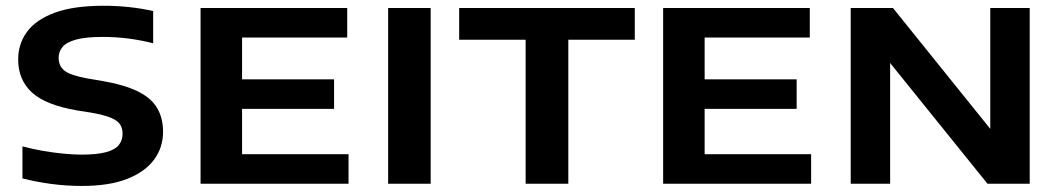

<svg xmlns="http://www.w3.org/2000/svg" viewBox="-20 -622 3592 650"><path d="M257.5 7.5Q203.5 7.5 152 0.5Q100.5 -6.5 56 -18V-126.5Q89.5 -117.5 125.5 -111.2Q161.5 -105 195.5 -101.8Q229.5 -98.5 255.5 -98.5Q308 -98.5 338.8 -106.8Q369.5 -115 382.2 -131Q395 -147 395 -169Q395 -188.5 386 -201.5Q377 -214.5 354.2 -223.8Q331.5 -233 289.5 -240.5L241.5 -248Q134 -266.5 87.8 -309.2Q41.5 -352 41.5 -421Q41.5 -473 71.2 -514Q101 -555 164.8 -578.8Q228.5 -602.5 331 -602.5Q376 -602.5 419 -597.8Q462 -593 498.5 -584.5V-475.5Q457.5 -486 414.8 -491.5Q372 -497 327.5 -497Q270 -497 237.5 -488Q205 -479 191.8 -463.2Q178.5 -447.5 178.5 -426.5Q178.5 -398.5 198.2 -382.8Q218 -367 275.5 -356.5L323 -348.5Q399 -335.5 444.8 -313.5Q490.5 -291.5 511.2 -257.5Q532 -223.5 532 -175.5Q532 -123 501.8 -81.8Q471.5 -40.5 410.8 -16.5Q350 7.5 257.5 7.5Z M659 0V-595H1155.5V-495H799.5V-100H1160V0ZM729.5 -253.5V-353.5H1111V-253.5Z M1294 0V-595H1438V0Z M1759.5 0V-487.5H1534.5V-595H2129V-487.5H1904V0Z M2225 0V-595H2721.5V-495H2365.5V-100H2726V0ZM2295.5 -253.5V-353.5H2677V-253.5Z M2860 0V-595H3003L3354 -159H3332.5V-595H3466V0H3323L2971.5 -436H2993.5V0Z"/></svg>

Font: Encode Sans SC Expanded SemiBold
Style: Regular
Weight: 600
Width: 7
Designer: Multiple Designers
Foundry: Impallari Type
Version: Version 3.002